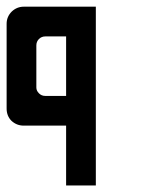

<svg xmlns="http://www.w3.org/2000/svg" viewBox="-20 -860 430 580"><path d="M269.5 -839.8Q269.5 -839.8 269.5 -806.6Q269.5 -772.5 269.5 -750Q269.5 -750 269.5 -722.7Q269.5 -695.3 269.5 -659.2Q269.5 -635.7 269.5 -611.3Q269.5 -587.9 269.5 -570.3Q269.5 -570.3 269.5 -536.1Q269.5 -502.9 269.5 -480.5Q269.5 -480.5 269.5 -452.1Q269.5 -424.8 269.5 -389.6Q269.5 -365.2 269.5 -341.8Q269.5 -318.4 269.5 -299.8Q269.5 -299.8 254.9 -299.8Q247.1 -299.8 236.3 -299.8Q202.1 -299.8 179.7 -299.8Q179.7 -299.8 179.7 -327.1Q179.7 -355.5 179.7 -390.6Q179.7 -414.1 179.7 -438.5Q179.7 -461.9 179.7 -480.5Q179.7 -480.5 146.5 -480.5Q112.3 -480.5 89.8 -480.5Q89.8 -480.5 85 -480.5Q80.1 -480.5 51.8 -480.5Q30.3 -480.5 14.6 -495.1Q0 -509.8 0 -532.2Q0 -532.2 0 -538.1Q0 -541 0 -545.9Q0 -560.5 0 -570.3Q0 -570.3 0 -597.7Q0 -625 0 -661.1Q0 -684.6 0 -708Q0 -732.4 0 -750Q0 -750 0 -754.9Q0 -756.8 0 -764.6Q0 -773.4 0 -788.1Q0 -809.6 15.6 -825.2Q31.2 -839.8 51.8 -839.8Q51.8 -839.8 85 -839.8Q119.1 -839.8 162.1 -839.8Q190.4 -839.8 219.7 -839.8Q248 -839.8 269.5 -839.8ZM179.7 -750Q179.7 -750 171.9 -750Q164.1 -750 117.2 -750Q105.5 -750 97.7 -742.2Q89.8 -734.4 89.8 -722.7Q89.8 -722.7 89.8 -719.7Q89.8 -718.8 89.8 -717.8Q89.8 -711.9 89.8 -679.7Q89.8 -665 89.8 -644.5Q89.8 -624 89.8 -595.7Q89.8 -585.9 97.7 -578.1Q105.5 -570.3 116.2 -570.3Q116.2 -570.3 127 -570.3Q131.8 -570.3 139.6 -570.3Q164.1 -570.3 179.7 -570.3Q179.7 -570.3 179.7 -597.7Q179.7 -625 179.7 -661.1Q179.7 -684.6 179.7 -708Q179.7 -732.4 179.7 -750Z"/></svg>

Font: Reach
Style: Fill
Weight: 400
Designer: Billy Harris
Version: Version 1.0